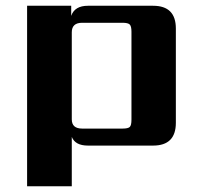

<svg xmlns="http://www.w3.org/2000/svg" viewBox="-20 -505 697 666"><path d="M436 -90V-395Q436 -414 430 -420Q424 -426 405 -426H265Q229 -426 229 -393V-91Q229 -59 265 -59H405Q424 -59 430 -64.5Q436 -70 436 -90ZM285 -485H511Q590 -485 590 -406V-79Q590 0 511 0H285Q241 0 229 -30V141H74V-485H227V-450Q239 -485 285 -485Z"/></svg>

Font: Sarpanch
Style: Bold
Weight: 700
Designer: Manushi Parikh (Devanagari and Latin), Jyotish Sonowal (Devanagari)
Foundry: Indian Type Foundry
Version: Version 2.004;PS 1.0;hotconv 1.0.78;makeotf.lib2.5.61930; tt